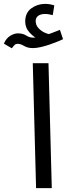

<svg xmlns="http://www.w3.org/2000/svg" viewBox="-97 -970 352 990"><path d="M89 0 72 -644H153L170 0ZM-36 -721 -77 -745Q-65 -773 -44 -785.5Q-23 -798 -5 -798Q21 -798 38 -787Q55 -776 73 -776Q84 -776 95.5 -777Q107 -778 116 -782L106 -766Q80 -776 56.5 -801Q33 -826 33 -859Q33 -904 64.5 -927Q96 -950 136 -950Q147 -950 159.5 -948Q172 -946 183 -942L175 -892Q165 -894 156 -896Q147 -898 136 -898Q113 -898 100 -888.5Q87 -879 87 -862Q87 -841 100.5 -826Q114 -811 131.5 -802.5Q149 -794 160 -794L124 -785Q151 -792 172 -800.5Q193 -809 212 -816L228 -768Q220 -764 202 -756.5Q184 -749 161 -741Q138 -733 114.5 -727.5Q91 -722 72 -722Q46 -722 27.5 -733Q9 -744 -5 -744Q-16 -744 -22 -738Q-28 -732 -36 -721Z"/></svg>

Font: Farlight84_Sys_V01
Style: Regular
Weight: 400
Designer: Ryoko NISHIZUKA  (kana, bopomofo & ideographs); Paul D. Hunt (Latin, Greek & Cyrillic); Sandoll Communications , Soo-you
Foundry: Adobe
Version: Version 2.004;October 29, 2024;FontCreator 14.0.0.2814 64-bi